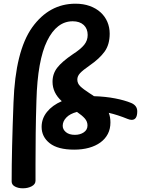

<svg xmlns="http://www.w3.org/2000/svg" viewBox="-20 -801 762 1038"><path d="M690 -244Q722 -230 722 -199Q722 -153 692 -153Q682 -153 670 -158Q616 -180 568 -191Q577 -168 577 -139Q577 -104 563 -77Q549 -50 523 -31Q497 -12 461 -2Q425 8 381 8Q293 8 249 -26.5Q205 -61 205 -115Q205 -160 234 -196Q263 -232 314 -254Q264 -299 264 -359Q264 -402 289.5 -435Q315 -468 374 -508Q416 -535 435 -558.5Q454 -582 454 -612Q454 -646 432.5 -666Q411 -686 373 -686Q287 -686 235 -580.5Q183 -475 177 -258Q174 -165 173 -79.5Q172 6 172 86V176Q172 195 151.5 206Q131 217 103 217Q79 217 61 207.5Q43 198 43 180Q43 93 45.5 -12.5Q48 -118 53 -247Q63 -525 154 -653Q246 -781 388 -781Q431 -781 465.5 -768.5Q500 -756 524 -734Q548 -712 560.5 -682.5Q573 -653 573 -619Q573 -560 545.5 -522Q518 -484 466 -448Q427 -421 412.5 -405Q398 -389 398 -371Q398 -350 414 -334.5Q430 -319 464 -297Q472 -292 478 -288Q484 -284 488 -281Q551 -279 602.5 -269Q654 -259 690 -244ZM385 -72Q413 -72 433 -85.5Q453 -99 453 -123Q453 -144 438.5 -160.5Q424 -177 396 -196Q358 -186 338.5 -165.5Q319 -145 319 -121Q319 -101 336.5 -86.5Q354 -72 385 -72Z"/></svg>

Font: Lebkuchenwelt
Style: Regular
Weight: 400
Designer: Vernon Adams
Foundry: Gereon Berster
Version: Version 1.000;PS 001.001;hotconv 1.0.56 